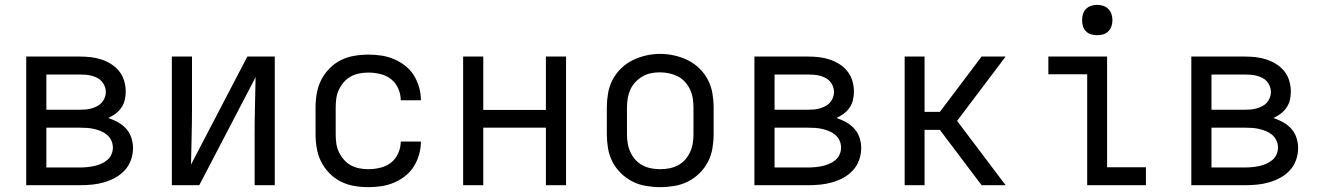

<svg xmlns="http://www.w3.org/2000/svg" viewBox="-20 -763 5440 791"><path d="M88 0V-530H309Q332 -530 354 -527.5Q376 -525 397.5 -518Q419 -511 438 -499Q457 -487 471 -469.5Q485 -452 491.5 -430Q498 -408 498 -386Q498 -368 494 -351Q490 -334 480 -319.5Q470 -305 456 -294.5Q442 -284 426 -277Q447 -270 466 -259.5Q485 -249 499.5 -233Q514 -217 521 -196Q528 -175 528 -153Q528 -128 519.5 -104Q511 -80 494 -61.5Q477 -43 455 -31Q433 -19 409 -12Q385 -5 360 -2.5Q335 0 309 0ZM171 -311H309Q322 -311 334 -312Q346 -313 357.5 -316.5Q369 -320 380 -325.5Q391 -331 399 -340Q407 -349 411.5 -360.5Q416 -372 416 -384Q416 -396 411.5 -407.5Q407 -419 399 -428Q391 -437 380 -442.5Q369 -448 357.5 -451Q346 -454 334 -455Q322 -456 309 -456H171ZM171 -73H309Q324 -73 339 -74.5Q354 -76 368 -79Q382 -82 396 -88Q410 -94 421.5 -103.5Q433 -113 439 -126.5Q445 -140 445 -155Q445 -170 439 -183.5Q433 -197 421.5 -207Q410 -217 396.5 -222.5Q383 -228 368.5 -231.5Q354 -235 339 -236Q324 -237 309 -237H171Z M688 0V-530H771V-318Q771 -260 769.5 -201.5Q768 -143 767 -85L999 -530H1112V0H1029V-212Q1029 -270 1030.5 -328.5Q1032 -387 1033 -445L801 0Z M1498 8Q1468 8 1439 3Q1410 -2 1384 -15Q1358 -28 1337 -49.5Q1316 -71 1303 -97Q1290 -123 1285 -152Q1280 -181 1280 -210V-320Q1280 -349 1285 -378Q1290 -407 1303 -433Q1316 -459 1337 -480.5Q1358 -502 1384 -515Q1410 -528 1439 -533Q1468 -538 1498 -538Q1525 -538 1551.5 -534Q1578 -530 1603 -519.5Q1628 -509 1649.5 -492Q1671 -475 1685 -452.5Q1699 -430 1706.5 -403.5Q1714 -377 1714 -350Q1714 -350 1714 -350Q1714 -350 1714 -350H1631Q1631 -350 1631 -350Q1631 -350 1631 -350Q1631 -375 1620.5 -398.5Q1610 -422 1591 -437Q1572 -452 1547 -458Q1522 -464 1498 -464Q1479 -464 1460.5 -460.5Q1442 -457 1425.5 -448Q1409 -439 1396.5 -424.5Q1384 -410 1376 -393Q1368 -376 1365.5 -357.5Q1363 -339 1363 -320V-210Q1363 -191 1365.5 -172.5Q1368 -154 1376 -137Q1384 -120 1396.5 -105.5Q1409 -91 1425.5 -82Q1442 -73 1460.5 -69.5Q1479 -66 1498 -66Q1522 -66 1547 -72Q1572 -78 1591 -93Q1610 -108 1620.5 -131.5Q1631 -155 1631 -180Q1631 -180 1631 -180Q1631 -180 1631 -180H1714Q1714 -180 1714 -180Q1714 -180 1714 -180Q1714 -153 1706.5 -126.5Q1699 -100 1685 -77.5Q1671 -55 1649.5 -38Q1628 -21 1603 -10.5Q1578 0 1551.5 4Q1525 8 1498 8Z M1888 0V-530H1971V-310H2229V-530H2312V0H2229V-237H1971V0Z M2700 8Q2671 8 2641.5 3Q2612 -2 2586 -15Q2560 -28 2538.5 -49Q2517 -70 2503.5 -96Q2490 -122 2485 -151.5Q2480 -181 2480 -210V-320Q2480 -349 2485 -378.5Q2490 -408 2503.5 -434Q2517 -460 2538.5 -481Q2560 -502 2586.5 -515Q2613 -528 2642 -534.5Q2671 -541 2700 -541Q2729 -541 2758 -534.5Q2787 -528 2813.5 -515Q2840 -502 2861.5 -481Q2883 -460 2896.5 -434Q2910 -408 2915 -378.5Q2920 -349 2920 -320V-210Q2920 -181 2915 -151.5Q2910 -122 2896.5 -96Q2883 -70 2861.5 -49Q2840 -28 2814 -15Q2788 -2 2758.5 3Q2729 8 2700 8ZM2700 -66Q2719 -66 2737.5 -69.5Q2756 -73 2773 -82Q2790 -91 2802.5 -105Q2815 -119 2823 -136.5Q2831 -154 2834 -172.5Q2837 -191 2837 -210V-320Q2837 -339 2834 -358Q2831 -377 2823 -394Q2815 -411 2802 -425.5Q2789 -440 2772 -448.5Q2755 -457 2736 -461Q2717 -465 2698 -465Q2679 -465 2660.5 -461Q2642 -457 2626 -447.5Q2610 -438 2597 -424Q2584 -410 2576.5 -393Q2569 -376 2566 -357.5Q2563 -339 2563 -320V-210Q2563 -191 2566 -172.5Q2569 -154 2577 -136.5Q2585 -119 2597.5 -105Q2610 -91 2627 -82Q2644 -73 2662.5 -69.5Q2681 -66 2700 -66Z M3088 0V-530H3309Q3332 -530 3354 -527.5Q3376 -525 3397.5 -518Q3419 -511 3438 -499Q3457 -487 3471 -469.5Q3485 -452 3491.5 -430Q3498 -408 3498 -386Q3498 -368 3494 -351Q3490 -334 3480 -319.5Q3470 -305 3456 -294.5Q3442 -284 3426 -277Q3447 -270 3466 -259.5Q3485 -249 3499.5 -233Q3514 -217 3521 -196Q3528 -175 3528 -153Q3528 -128 3519.5 -104Q3511 -80 3494 -61.5Q3477 -43 3455 -31Q3433 -19 3409 -12Q3385 -5 3360 -2.5Q3335 0 3309 0ZM3171 -311H3309Q3322 -311 3334 -312Q3346 -313 3357.5 -316.5Q3369 -320 3380 -325.5Q3391 -331 3399 -340Q3407 -349 3411.5 -360.5Q3416 -372 3416 -384Q3416 -396 3411.5 -407.5Q3407 -419 3399 -428Q3391 -437 3380 -442.5Q3369 -448 3357.5 -451Q3346 -454 3334 -455Q3322 -456 3309 -456H3171ZM3171 -73H3309Q3324 -73 3339 -74.5Q3354 -76 3368 -79Q3382 -82 3396 -88Q3410 -94 3421.5 -103.5Q3433 -113 3439 -126.5Q3445 -140 3445 -155Q3445 -170 3439 -183.5Q3433 -197 3421.5 -207Q3410 -217 3396.5 -222.5Q3383 -228 3368.5 -231.5Q3354 -235 3339 -236Q3324 -237 3309 -237H3171Z M3707 0V-530H3789V-302H3852L4024 -530H4123L3923 -265L4123 0H4024L3852 -228H3789V0Z M4459 0V-457H4299V-530H4541V-74H4701V0ZM4500 -618Q4487 -618 4475 -621.5Q4463 -625 4454 -634Q4445 -643 4441.5 -655Q4438 -667 4438 -680Q4438 -693 4441.5 -705Q4445 -717 4454 -726Q4463 -735 4475 -739Q4487 -743 4500 -743Q4513 -743 4525 -739Q4537 -735 4546 -726Q4555 -717 4559 -705Q4563 -693 4563 -680Q4563 -667 4559 -655Q4555 -643 4546 -634Q4537 -625 4525 -621.5Q4513 -618 4500 -618Z M4888 0V-530H5109Q5132 -530 5154 -527.5Q5176 -525 5197.5 -518Q5219 -511 5238 -499Q5257 -487 5271 -469.5Q5285 -452 5291.5 -430Q5298 -408 5298 -386Q5298 -368 5294 -351Q5290 -334 5280 -319.5Q5270 -305 5256 -294.5Q5242 -284 5226 -277Q5247 -270 5266 -259.5Q5285 -249 5299.5 -233Q5314 -217 5321 -196Q5328 -175 5328 -153Q5328 -128 5319.5 -104Q5311 -80 5294 -61.5Q5277 -43 5255 -31Q5233 -19 5209 -12Q5185 -5 5160 -2.5Q5135 0 5109 0ZM4971 -311H5109Q5122 -311 5134 -312Q5146 -313 5157.5 -316.5Q5169 -320 5180 -325.5Q5191 -331 5199 -340Q5207 -349 5211.5 -360.5Q5216 -372 5216 -384Q5216 -396 5211.5 -407.5Q5207 -419 5199 -428Q5191 -437 5180 -442.5Q5169 -448 5157.5 -451Q5146 -454 5134 -455Q5122 -456 5109 -456H4971ZM4971 -73H5109Q5124 -73 5139 -74.5Q5154 -76 5168 -79Q5182 -82 5196 -88Q5210 -94 5221.5 -103.5Q5233 -113 5239 -126.5Q5245 -140 5245 -155Q5245 -170 5239 -183.5Q5233 -197 5221.5 -207Q5210 -217 5196.5 -222.5Q5183 -228 5168.5 -231.5Q5154 -235 5139 -236Q5124 -237 5109 -237H4971Z"/></svg>

Font: Iosevka Mono
Style: Regular
Weight: 400
Designer: Belleve Invis
Foundry: Belleve Invis
Version: Version 11.1.1